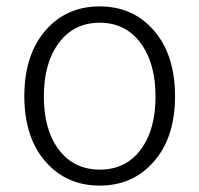

<svg xmlns="http://www.w3.org/2000/svg" viewBox="-20 -567 623 600"><path d="M124 -60Q56 -136 56 -266.5Q56 -397 124 -474Q189 -547 291.5 -547Q394 -547 459 -474Q527 -397 527 -266.5Q527 -136 459 -60Q394 13 291.5 13Q189 13 124 -60ZM164 -99Q211 -37 292 -37Q373 -37 419.5 -99Q466 -161 466 -265.5Q466 -370 419 -433Q372 -496 291.5 -496Q211 -496 164 -433Q117 -370 117 -265.5Q117 -161 164 -99Z"/></svg>

Font: Resource Han Rounded KR Light
Style: Regular
Weight: 300
Designer: Cyano Hao (round all glyphs); Ryoko NISHIZUKA 西塚涼子 (kana, bopomofo & ideographs); Paul D. Hunt (Latin, Greek & Cyrillic)
Foundry: Cyano Hao
Version: 0.990